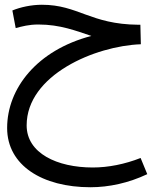

<svg xmlns="http://www.w3.org/2000/svg" viewBox="-20 -516 679 807"><path d="M360 271C438 271 521 253 599 216L571 148C505 174 435 188 370 188C220 188 92 128 92 11C92 -201 380 -323 572 -330L570 -412H561C359 -414 309 -496 156 -496C112 -496 66 -486 32 -472L46 -398C73 -405 101 -413 141 -413C234 -413 300 -386 364 -365C135 -305 10 -144 10 22C10 179 158 271 360 271Z"/></svg>

Font: Noto Sans Arabic UI
Style: Regular
Weight: 400
Designer: Monotype Design Team, Nadine Chahine and Nizar Qandah
Foundry: Monotype Imaging Inc.
Version: Version 2.010